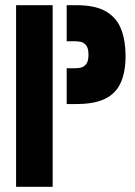

<svg xmlns="http://www.w3.org/2000/svg" viewBox="-20 -720 519 740"><path d="M42 0V-700H183V0ZM237 -319V-457H270Q278 -457 290 -459Q302 -461 311.5 -472Q321 -483 321 -509Q321 -535 311.5 -546Q302 -557 290 -559Q278 -561 270 -561H237V-700H274Q349 -700 390 -675Q431 -650 447.5 -606Q464 -562 464 -505Q464 -443 445.5 -401.5Q427 -360 385.5 -339.5Q344 -319 274 -319Z"/></svg>

Font: Stick No Bills ExtraBold
Style: Regular
Weight: 800
Version: Version 2.000